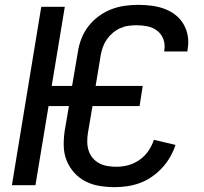

<svg xmlns="http://www.w3.org/2000/svg" viewBox="-20 -763 840 791"><path d="M453 8Q421 8 390 3Q359 -2 332 -16Q305 -30 285 -52.5Q265 -75 254 -103Q243 -131 242.5 -163Q242 -195 247 -227L264 -326H180L126 0H29L150 -735H247L193 -409H277L301 -550Q305 -577 315.5 -604Q326 -631 344 -654.5Q362 -678 386.5 -696Q411 -714 438 -724.5Q465 -735 493 -739Q521 -743 549 -743Q577 -743 604.5 -739.5Q632 -736 656.5 -727Q681 -718 701.5 -702.5Q722 -687 735.5 -664.5Q749 -642 753.5 -615Q758 -588 753 -560L752 -551H656L657 -556Q661 -580 653 -601.5Q645 -623 627.5 -636.5Q610 -650 587.5 -654.5Q565 -659 542 -659Q525 -659 508 -656.5Q491 -654 474.5 -646.5Q458 -639 444 -627Q430 -615 420 -600.5Q410 -586 404 -569.5Q398 -553 395 -536L374 -409H568L555 -326H361L342 -214Q339 -195 339.5 -176.5Q340 -158 345.5 -141.5Q351 -125 362.5 -111.5Q374 -98 389.5 -90Q405 -82 423 -79Q441 -76 460 -76Q484 -76 508.5 -82.5Q533 -89 555 -104.5Q577 -120 591.5 -141.5Q606 -163 614 -187L703 -166Q695 -141 681 -116.5Q667 -92 648 -71.5Q629 -51 606 -35Q583 -19 557.5 -9.5Q532 0 505.5 4Q479 8 453 8Z"/></svg>

Font: Iosevka Aile Medium
Style: Italic
Weight: 500
Italic angle: -9°
Designer: Belleve Invis
Foundry: Belleve Invis
Version: Version 31.1.0; ttfautohint (v1.8.4)